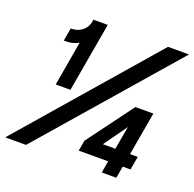

<svg xmlns="http://www.w3.org/2000/svg" viewBox="-145 -827 965 955"><g transform="rotate(20 338.0 -350.0)"><path d="M-21 0H89L697 -700H586ZM166 -569 125 -333H203L267 -700H191L189 -687C183 -651 151 -624 113 -621L100 -620L88 -552H102C123 -552 145 -557 166 -569ZM490 0H567L578 -63H619L632 -134H591L631 -363H536L355 -119L345 -63H501ZM447 -134 535 -257 513 -134Z"/></g></svg>

Font: Fixel Text 20240404 Medium
Style: Italic
Weight: 500
Width: 4
Italic angle: -10°
Designer: AlfaBravo + MacPaw
Foundry: Kyrylo Tkachov, Marchela Mozhyna, Serhii Makarenko, Maria Weinstein, Zakhar Kryvoshyya
Version: Version 1.211;Glyphs 3.2 (3225)